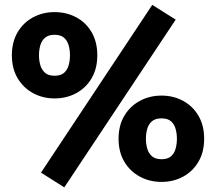

<svg xmlns="http://www.w3.org/2000/svg" viewBox="-20 -740 899 799"><path d="M150.6 -21.6 613.6 -719.7 711.2 -658.4 247.6 39.7ZM207 -595.2Q181.2 -595.2 167.2 -582.8Q153.1 -570.4 147.6 -550.9Q142.2 -531.4 142.2 -510Q142.2 -489 147.6 -469.5Q153.1 -449.9 167.2 -437.4Q181.2 -424.8 207 -424.8Q233.2 -424.8 246.9 -437.2Q260.7 -449.6 265.9 -469.1Q271.2 -488.6 271.2 -510Q271.2 -531 265.9 -550.5Q260.7 -570.1 246.9 -582.6Q233.2 -595.2 207 -595.2ZM207 -689.6Q257.1 -689.6 297.5 -667.8Q338 -646.1 361.5 -605.6Q384.9 -565.1 384.9 -510Q384.9 -454.9 361.5 -414.7Q338 -374.5 297.5 -352.5Q257.1 -330.4 207 -330.4Q157.9 -330.4 117.5 -352.5Q77 -374.5 53.2 -414.7Q29.4 -454.9 29.4 -510Q29.4 -565.1 53.2 -605.6Q77 -646.1 117.5 -667.8Q157.9 -689.6 207 -689.6ZM652 -247.4Q626.2 -247.4 612.2 -235.2Q598.1 -223 592.6 -203.5Q587.2 -184 587.2 -162.6Q587.2 -141.6 592.6 -122.1Q598.1 -102.5 612.2 -90Q626.2 -77.4 652 -77.4Q678.2 -77.4 691.9 -89.8Q705.7 -102.2 710.9 -121.7Q716.2 -141.2 716.2 -162.6Q716.2 -183.6 710.9 -203.1Q705.7 -222.7 691.9 -235Q678.2 -247.4 652 -247.4ZM652 -342.2Q702.1 -342.2 742.3 -320.1Q782.6 -298.1 806.1 -257.9Q829.6 -217.7 829.6 -162.6Q829.6 -107.5 806.1 -67.3Q782.6 -27.1 742.3 -5.1Q702.1 17 652 17Q602.5 17 561.8 -5.1Q521 -27.1 497.2 -67.3Q473.4 -107.5 473.4 -162.6Q473.4 -217.7 497.2 -257.9Q521 -298.1 561.8 -320.1Q602.5 -342.2 652 -342.2Z"/></svg>

Font: Fira Sans Variable
Style: Regular
Weight: 400
Designer: Carrois Corporate & Edenspiekermann AG
Foundry: Carrois Corporate GbR & Edenspiekermann AG
Version: Version 4.202